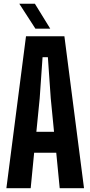

<svg xmlns="http://www.w3.org/2000/svg" viewBox="-20 -991 476 1011"><path d="M13.6 0 116.9 -800H319.1L422.4 0H294.4L276.2 -186.6H159.8L141.6 0ZM171.5 -296.9H264.5L247.2 -473.3L232.1 -689.7H204.1L189 -473.2ZM166.5 -840 81.7 -971.2H163.8L244.6 -840Z"/></svg>

Font: Big Shoulders Display SC Thin
Style: Regular
Weight: 100
Designer: Patric King
Foundry: XO Type Co
Version: Version 2.002